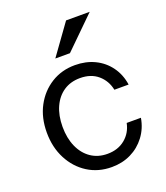

<svg xmlns="http://www.w3.org/2000/svg" viewBox="-138 -834 809 938"><g transform="rotate(-20 266.5 -365.0)"><path d="M282 10Q212 10 157.5 -24.5Q103 -59 71.5 -119.5Q40 -180 40 -257Q40 -334 71.5 -393Q103 -452 157.5 -486Q212 -520 281 -520Q338 -520 383.5 -498Q429 -476 458.5 -435.5Q488 -395 496 -341H422Q412 -390 376 -421Q340 -452 283 -452Q234 -452 198 -428Q162 -404 142 -360Q122 -316 122 -257Q122 -198 142 -153Q162 -108 198.5 -83Q235 -58 284 -58Q339 -58 376 -88.5Q413 -119 423 -168H497Q488 -115 457.5 -74.5Q427 -34 382 -12Q337 10 282 10ZM279 -583H203L316 -740H439Z"/></g></svg>

Font: Instrument Sans
Style: Regular
Weight: 400
Designer: Rodrigo Fuenzalida
Foundry: fragTYPE
Version: Version 1.000;gftools[0.9.28]